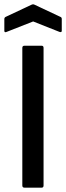

<svg xmlns="http://www.w3.org/2000/svg" viewBox="-28 -866 305 886"><path d="M85 0Q75 0 75 -10V-645Q75 -655 85 -655H164Q173 -655 173 -645V-10Q173 0 164 0ZM3 -719Q-8 -714 -8 -724V-778Q-8 -785 -2 -788L117 -844Q125 -848 132 -844L251 -788Q257 -786 257 -778V-724Q257 -715 246 -719L125 -767Z"/></svg>

Font: Sofia Sans Semi Condensed SemiBold
Style: Regular
Weight: 600
Designer: Botio Nikoltchev, Ani Petrova
Foundry: lettersoup
Version: Version 4.100